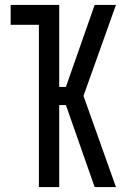

<svg xmlns="http://www.w3.org/2000/svg" viewBox="-20 -755 540 775"><path d="M362 0 246 -331H219V0H137V-655H23V-735H219V-404H246L362 -735H448L317 -368L448 0Z"/></svg>

Font: Iosevka Fixed Medium
Style: Regular
Weight: 500
Monospace: yes
Designer: Belleve Invis
Foundry: Belleve Invis
Version: Version 32.3.0